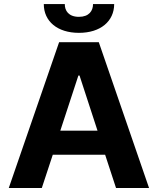

<svg xmlns="http://www.w3.org/2000/svg" viewBox="-20 -938 788 958"><path d="M188.6 0 243.3 -165.8H504.6L558.9 0H723.7L473 -727.3H274.9L23.8 0ZM198.5 -917.6C198.5 -831.7 266.3 -774.1 373.9 -774.1C481.5 -774.1 549.4 -831.7 549.7 -917.6H444.2C444.2 -884.2 424.4 -854 373.9 -854C322.1 -854 302.9 -884.9 303.3 -917.6ZM280.9 -285.9 371.1 -561.1H376.8L466.6 -285.9Z"/></svg>

Font: Margiela Sans
Style: Bold
Weight: 700
Designer: Stefan Endress, Andreas Faust
Version: Version 1.100;FEAKit 1.0